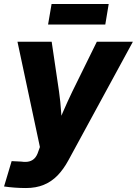

<svg xmlns="http://www.w3.org/2000/svg" viewBox="-38 -739 687 965"><path d="M-17.6 198.2 20.5 70.8 69.3 73.2Q92.3 76.7 108.9 72.3Q125.5 67.9 136.7 55.7Q147.9 43.5 154.3 22.9L162.6 0L49.8 -529.3H221.7L258.8 -278.3Q266.1 -227.1 269.3 -175.3Q272.5 -123.5 276.9 -67.9H233.9Q255.9 -123.5 278.3 -175.5Q300.8 -227.5 325.2 -278.3L448.7 -529.3H629.9L306.2 65.9Q281.7 111.3 251.5 142.6Q221.2 173.8 182.1 189.9Q143.1 206.1 92.3 206.1Q63 206.1 34.4 203.9Q5.9 201.7 -17.6 198.2ZM508.3 -718.8 491.2 -615.7H203.6L221.2 -718.8Z"/></svg>

Font: Inter 24pt ExtraBold
Style: Italic
Weight: 800
Italic angle: -9.3988°
Designer: Rasmus Andersson
Foundry: rsms
Version: Version 4.001;git-66647c0bb